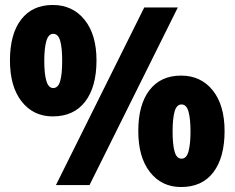

<svg xmlns="http://www.w3.org/2000/svg" viewBox="-20 -744 945 772"><path d="M192 -724Q272 -724 320 -664.5Q368 -605 368 -501Q368 -395 322.5 -335.5Q277 -276 192 -276Q114 -276 67 -336Q20 -396 20 -501Q20 -607 65 -665.5Q110 -724 192 -724ZM695 -714 340 0H205L560 -714ZM194 -608Q175 -608 166.5 -579.5Q158 -551 158 -499Q158 -447 166.5 -418.5Q175 -390 194 -390Q214 -390 222 -418Q230 -446 230 -499Q230 -552 222 -580Q214 -608 194 -608ZM708 -440Q788 -440 835.5 -380.5Q883 -321 883 -217Q883 -111 838 -51.5Q793 8 708 8Q630 8 583 -52Q536 -112 536 -217Q536 -323 581 -381.5Q626 -440 708 -440ZM710 -324Q690 -324 682 -295.5Q674 -267 674 -215Q674 -163 682 -134.5Q690 -106 710 -106Q730 -106 738 -135.5Q746 -165 746 -215Q746 -266 738 -295Q730 -324 710 -324Z"/></svg>

Font: Noto Sans Hebrew SemiCondensed Black
Style: Regular
Weight: 900
Width: 4
Designer: Ben Nathan
Foundry: Google LLC
Version: Version 3.001; ttfautohint (v1.8.4.7-5d5b)